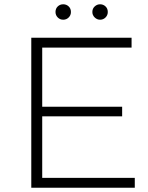

<svg xmlns="http://www.w3.org/2000/svg" viewBox="-20 -876 693 896"><path d="M171 -378H550V-333H171ZM177 -46H609V0H126V-700H594V-654H177ZM447 -784Q433 -784 422 -794.5Q411 -805 411 -820Q411 -836 422 -846Q433 -856 447 -856Q462 -856 472.5 -846Q483 -836 483 -820Q483 -805 472.5 -794.5Q462 -784 447 -784ZM275 -784Q260 -784 249.5 -794.5Q239 -805 239 -820Q239 -836 249.5 -846Q260 -856 275 -856Q290 -856 300.5 -846Q311 -836 311 -820Q311 -805 300.5 -794.5Q290 -784 275 -784Z"/></svg>

Font: Modern
Style: Regular
Weight: 300
Designer: Julieta Ulanovsky
Foundry: Julieta Ulanovsky
Version: Version 8.000